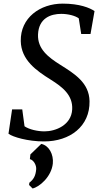

<svg xmlns="http://www.w3.org/2000/svg" viewBox="-20 -777 574 1070"><path d="M27.3 -31.7C50.8 -13.7 134.8 11.2 225.1 11.2C370.1 11.2 481.4 -72.8 479 -212.9C477.1 -315.9 395.5 -365.7 317.4 -415C248.5 -458 188.5 -504.4 191.9 -585C195.8 -676.3 263.2 -699.7 321.3 -699.7C360.4 -699.7 399.9 -689 418.9 -674.8L432.6 -587.4H484.4L506.8 -715.3C480 -733.4 422.9 -756.8 329.6 -756.8C203.1 -756.8 93.3 -677.7 95.7 -548.3C97.7 -442.4 182.6 -383.3 262.2 -333.5C328.6 -292 386.7 -246.6 382.3 -167C377.4 -79.1 289.1 -44.9 228 -44.9C189.5 -44.9 143.1 -55.2 116.7 -73.2L104 -167.5H47.4ZM210 24.9 149.4 83.5 146.5 109.9C167.5 114.3 184.1 144.5 181.6 167.5C178.2 202.6 168 222.2 143.6 241.2L142.1 253.9L161.6 273.4C200.2 264.6 266.6 208 274.4 134.3C279.3 84.5 253.9 34.2 210 24.9Z"/></svg>

Font: Merriweather
Style: Italic
Weight: 400
Italic angle: -7.5°
Designer: Eben Sorkin
Foundry: Eben Sorkin
Version: Version 1.001